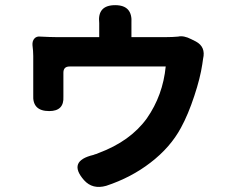

<svg xmlns="http://www.w3.org/2000/svg" viewBox="-20 -653 883 745"><path d="M306 46Q241 -28 343 -52Q347 -54 355 -56Q360 -58 362 -59Q486 -105 550 -194Q612 -283 623 -395H424H250Q226 -395 226 -371V-280Q226 -279 226 -278Q229 -222 171 -222Q105 -222 109 -285Q109 -286 109 -287V-436Q109 -454 106 -478Q105 -494 113.5 -503.5Q122 -513 137 -511Q177 -509 197 -509H365V-561Q365 -562 365 -563Q357 -633 427 -633Q495 -633 490 -563Q490 -562 490 -561V-509H626Q649 -509 671 -511Q693 -516 722 -501L740 -492Q779 -471 768 -425Q766 -409 765 -404Q757 -350 734 -281Q710 -208 682 -157Q641 -81 564 -22Q489 36 392 68Q339 83 306 46Z"/></svg>

Font: GenSenRounded JP B
Style: Regular
Weight: 700
Version: Version 1.501;PS 1;hotconv 16.6.51;makeotf.lib2.5.65220